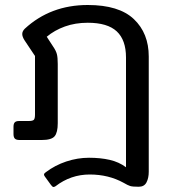

<svg xmlns="http://www.w3.org/2000/svg" viewBox="-20 -560 682 768"><path d="M474 171Q414 138 339 138Q263 138 202 185Q197 188 194 188Q190 188 184 180L160 147Q156 142 156 138Q156 134 163 129Q200 101 245 86Q290 71 336 71Q382 71 419 79.5Q456 88 484 109V-330Q484 -400 447 -434.5Q410 -469 331 -469Q281 -469 239.5 -454Q198 -439 167 -413L193 -373Q204 -357 207.5 -343.5Q211 -330 211 -304V-67Q211 -30 198.5 -15Q186 0 147 0H58Q45 0 39.5 -5.5Q34 -11 34 -24V-53Q34 -65 39 -70.5Q44 -76 57 -76H95Q111 -76 115.5 -81Q120 -86 120 -102V-336L78 -399Q69 -413 69 -424Q69 -435 79 -445Q182 -540 331 -540Q456 -540 515.5 -483.5Q575 -427 575 -334V127Q575 152 566 169.5Q557 187 535 187Q510 187 500.5 184Q491 181 474 171Z"/></svg>

Font: Mitr Light
Style: Regular
Weight: 300
Designer: Thanarat Vachiruckul
Foundry: Cadson Demak
Version: Version 1.003